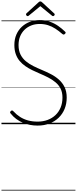

<svg xmlns="http://www.w3.org/2000/svg" viewBox="-20 -1694 1049 2619"><path d="M493 19Q440 19 389 9.5Q338 0 291 -20Q244 -40 202 -71Q160 -102 125 -146Q117 -155 117.5 -162.5Q118 -170 127 -178Q136 -187 143.5 -187.5Q151 -188 164 -175Q205 -130 254.5 -98.5Q304 -67 363.5 -51Q423 -35 493 -35Q567 -35 629 -58Q691 -81 736.5 -124Q782 -167 807 -227.5Q832 -288 832 -363Q832 -434 806.5 -484.5Q781 -535 736.5 -572Q692 -609 636.5 -637.5Q581 -666 521 -691Q469 -713 419 -737.5Q369 -762 325 -792.5Q281 -823 247.5 -863Q214 -903 195 -956.5Q176 -1010 176 -1080Q176 -1160 203.5 -1223Q231 -1286 279 -1330Q327 -1374 389 -1397Q451 -1420 521 -1420Q600 -1420 662 -1397.5Q724 -1375 774.5 -1339.5Q825 -1304 867 -1263Q876 -1255 875.5 -1248Q875 -1241 867 -1233Q857 -1223 849.5 -1222.5Q842 -1222 831 -1230Q783 -1272 735 -1303Q687 -1334 635 -1350.5Q583 -1367 521 -1367Q457 -1367 404.5 -1346Q352 -1325 313.5 -1287Q275 -1249 254 -1196.5Q233 -1144 233 -1080Q233 -1003 260.5 -949Q288 -895 334 -857.5Q380 -820 436.5 -792Q493 -764 551 -740Q613 -714 673.5 -683Q734 -652 783 -608.5Q832 -565 861 -505.5Q890 -446 890 -363Q890 -279 861.5 -209Q833 -139 780 -88Q727 -37 654.5 -9Q582 19 493 19ZM358 -1474Q350 -1474 342.5 -1481.5Q335 -1489 335 -1497Q335 -1500 336 -1503.5Q337 -1507 340 -1511L505 -1662Q510 -1667 515.5 -1670.5Q521 -1674 530 -1674Q539 -1674 544 -1670.5Q549 -1667 555 -1662L721 -1509Q724 -1506 725 -1502.5Q726 -1499 726 -1496Q726 -1488 718.5 -1481Q711 -1474 703 -1474Q699 -1474 695 -1476Q691 -1478 687 -1482L530 -1610L374 -1482Q369 -1478 365.5 -1476Q362 -1474 358 -1474ZM0 895H1009V905H0ZM0 -20H1009V0H0ZM0 -505H1009V-500H0ZM0 -1415H1009V-1405H0Z"/></svg>

Font: Playwrite BE WAL Guides
Style: Regular
Weight: 400
Designer: Veronika Burian, José Scaglione
Foundry: TypeTogether
Version: Version 1.003